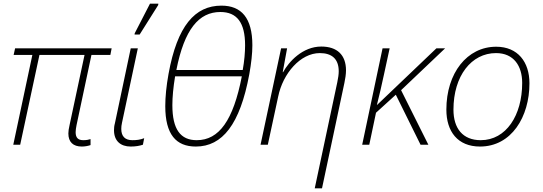

<svg xmlns="http://www.w3.org/2000/svg" viewBox="-20 -796 2986 1056"><path d="M430 10C449 10 466 6 478 2V-31C469 -28 457 -25 438 -25C409 -25 396 -39 396 -69C396 -79 398 -93 401 -108L483 -494H587L594 -530H63L55 -494H158L53 0H91L197 -494H445L363 -110C358 -88 356 -74 356 -62C356 -15 382 10 430 10Z M720 -606H748L850 -768L851 -776H805L721 -613ZM699 10C726 10 748 6 766 0L773 -36C751 -27 730 -25 708 -25C668 -25 647 -46 647 -87C647 -97 648 -108 651 -121L738 -530H699L612 -118C608 -104 607 -91 607 -80C607 -20 644 10 699 10Z M889 -212C889 -57 948 10 1057 10C1203 10 1300 -112 1351 -387C1362 -448 1368 -502 1368 -547C1368 -698 1307 -765 1198 -765C1052 -765 955 -654 907 -390C895 -324 889 -263 889 -212ZM950 -411C994 -635 1074 -730 1192 -730C1283 -730 1328 -672 1328 -547C1328 -508 1324 -461 1315 -411ZM928 -218C928 -262 933 -315 943 -376H1310C1263 -134 1185 -25 1062 -25C973 -25 928 -84 928 -218Z M1835 -343 1711 240H1751L1874 -339C1879 -362 1883 -388 1883 -409C1883 -494 1834 -540 1747 -540C1644 -540 1568 -456 1537 -399H1535L1559 -530H1526L1413 0H1453L1510 -265C1536 -392 1632 -504 1739 -504C1804 -504 1843 -473 1843 -404C1843 -387 1840 -367 1835 -343Z M1972 0H2011L2048 -176L2157 -275L2293 0H2336L2186 -300L2428 -530H2380L2054 -219H2053C2066 -270 2079 -326 2092 -387L2123 -530H2084Z M2620 10C2793 10 2892 -153 2892 -338C2892 -455 2828 -539 2709 -539C2549 -539 2435 -394 2435 -193C2435 -73 2497 10 2620 10ZM2624 -25C2525 -25 2474 -90 2474 -193C2474 -379 2573 -504 2708 -504C2806 -504 2852 -433 2852 -340C2852 -162 2764 -25 2624 -25Z"/></svg>

Font: Noto Sans ExtraLight
Style: Italic
Weight: 200
Italic angle: -12°
Designer: Monotype Design Team
Foundry: Monotype Imaging Inc.
Version: Version 2.013